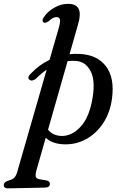

<svg xmlns="http://www.w3.org/2000/svg" viewBox="-98 -762 660 1027"><path d="M92.5 -339.5Q72.5 -325 59 -336Q51.5 -341 54.5 -350.8Q57.5 -360.5 68 -369.5Q113 -416.5 167 -442L211 -594Q225.5 -641.5 223 -656Q220.5 -670.5 204 -670.5Q194.5 -670.5 184.8 -665.5Q175 -660.5 160.5 -647Q153.5 -643 147.2 -641Q141 -639 136 -641.5Q130.5 -644.5 129.8 -652.2Q129 -660 136 -669.5Q156 -700 192.2 -720.8Q228.5 -741.5 266.5 -741.5Q308.5 -741.5 322.5 -715Q336.5 -688.5 318.5 -628L274 -472Q299.5 -475 326.5 -473.5Q420.5 -470 468.2 -408.2Q516 -346.5 501 -234Q490.5 -158 453.2 -102.2Q416 -46.5 361.5 -17.2Q307 12 245 10Q182 8 146.5 -25L96 152Q91.5 168.5 92.8 181Q94 193.5 114.5 197L148 202.5Q160 204.5 164.5 209.5Q169 214.5 169 221Q169 241.5 141.5 241.5L-56.5 245.5Q-65 246 -71.5 241.5Q-78 237 -78 228Q-78 214 -56.5 205Q-32.5 199 -22.8 189.5Q-13 180 -7 161.5L151.5 -389Q122 -369 92.5 -339.5ZM226.5 -35Q284 -31.5 332.8 -83.8Q381.5 -136 398 -244Q412 -335 385.8 -383.2Q359.5 -431.5 310.5 -436Q287 -438 263.5 -435L159 -68.5Q183 -38 226.5 -35Z"/></svg>

Font: Fraunces 9pt
Style: Italic
Weight: 400
Italic angle: -16°
Version: Version 1.000;[b76b70a41]